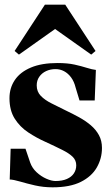

<svg xmlns="http://www.w3.org/2000/svg" viewBox="-20 -789 472 821"><path d="M205 12Q165.5 12 129.5 3.8Q93.5 -4.5 65.5 -12.8Q37.5 -21 21.5 -21.5L25.5 -153H89L109 -94Q117.5 -70 136.8 -52.2Q156 -34.5 178.2 -24.8Q200.5 -15 217 -15Q246.5 -15 266.2 -23.8Q286 -32.5 296 -47.8Q306 -63 306 -82Q306 -103.5 290.8 -118.5Q275.5 -133.5 246 -148.2Q216.5 -163 173 -183Q136 -199.5 100.8 -222.8Q65.5 -246 43 -281.5Q20.5 -317 20.5 -369Q20.5 -413 43.5 -447Q66.5 -481 112.2 -500.2Q158 -519.5 225.5 -519.5Q268.5 -519.5 298.8 -512.8Q329 -506 351 -499Q373 -492 390 -490L385 -359.5H320L303.5 -414Q297 -440.5 284 -458Q271 -475.5 254 -484.5Q237 -493.5 217.5 -493.5Q195.5 -493.5 177.2 -485Q159 -476.5 148 -460.8Q137 -445 137 -424Q137 -397 154.5 -379Q172 -361 200.2 -347Q228.5 -333 260.5 -317Q290 -303 317.8 -287.8Q345.5 -272.5 367.8 -253.8Q390 -235 403 -211.2Q416 -187.5 416 -156.5Q416 -111.5 394 -73Q372 -34.5 325.5 -11.2Q279 12 205 12ZM61 -555.5 42.5 -571 172 -769H259L388.5 -571L370 -555.5L215.5 -665Z"/></svg>

Font: Merriweather 144pt ExtraBold
Style: Regular
Weight: 800
Version: Version 2.100